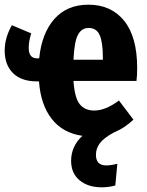

<svg xmlns="http://www.w3.org/2000/svg" viewBox="-24 -568 629 823"><path d="M564 -275.9Q564 -244.1 561 -221.2H291Q295.9 -148.9 317.6 -121.6Q339.4 -94.2 379.9 -94.2Q428.7 -94.2 485.8 -137.2L547.9 -55.2Q510.3 -19 465.8 -1Q420.9 22.9 404.1 45.9Q387.2 68.8 387.2 95.2Q387.2 141.1 431.2 141.1Q452.1 141.1 479 133.8L470.2 227.1Q441.4 234.9 412.1 234.9Q353.5 234.9 317.1 204.8Q280.8 174.8 280.8 121.1Q280.8 59.6 329.1 14.2Q245.1 2.4 197.8 -58.3Q150.4 -119.1 143.1 -219.2H133.8Q67.4 -219.2 31.7 -254.6Q-3.9 -290 -3.9 -351.1Q-3.9 -405.8 26.9 -460L109.9 -424.8Q99.1 -391.6 99.1 -362.8Q99.1 -317.9 134.8 -317.9H144Q154.8 -425.3 209 -486.6Q263.2 -547.9 355 -547.9Q452.6 -547.9 508.3 -478.8Q564 -409.7 564 -275.9ZM417 -312V-318.8Q417 -386.7 403.3 -417.5Q389.6 -448.2 356 -448.2Q325.7 -448.2 310.1 -418.7Q294.4 -389.2 291 -312Z"/></svg>

Font: Fira Sans Compressed
Style: Bold
Weight: 700
Width: 1
Designer: Carrois Corporate & Edenspiekermann AG
Foundry: Carrois Corporate GbR & Edenspiekermann AG
Version: Version 4.203;PS 004.203;hotconv 1.0.88;makeotf.lib2.5.64775